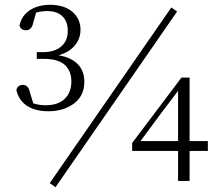

<svg xmlns="http://www.w3.org/2000/svg" viewBox="-20 -753 914 799"><path d="M182 -290Q127 -290 92.5 -312.5Q58 -335 48 -379Q52 -391 59 -395.5Q66 -400 75 -400Q86 -400 94 -392Q102 -384 106 -363L124 -306L99 -330Q116 -323 132.5 -319Q149 -315 169 -315Q222 -315 249.5 -342Q277 -369 277 -414Q277 -458 249.5 -483Q222 -508 163 -508H133V-536H160Q206 -536 234 -559Q262 -582 262 -625Q262 -664 239.5 -685.5Q217 -707 176 -707Q160 -707 144 -704Q128 -701 109 -693L134 -714L119 -661Q115 -642 107 -634.5Q99 -627 87 -627Q68 -627 61 -646Q67 -676 86 -695.5Q105 -715 131.5 -724Q158 -733 188 -733Q247 -733 281 -704Q315 -675 315 -629Q315 -586 283 -555Q251 -524 195 -518L192 -526Q260 -523 295.5 -493.5Q331 -464 331 -413Q331 -354 287.5 -322Q244 -290 182 -290ZM721 0V-140V-153V-384H715L744 -405L649 -280L556 -154L560 -177V-166H845V-125H530V-158L735 -430H769V0ZM211 26 187 9 693 -722 717 -705Z"/></svg>

Font: Noto Serif TC ExtraLight ExtraLight
Style: Regular
Weight: 250
Version: Version 2.003-H1;hotconv 1.1.1;makeotfexe 2.6.0